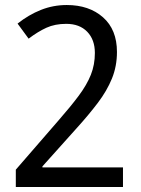

<svg xmlns="http://www.w3.org/2000/svg" viewBox="-20 -796 560 765"><path d="M43 -51V-120L213 -316Q262 -372 294 -415Q326 -458 342 -498Q358 -538 358 -585Q358 -638 327.5 -669.5Q297 -701 244 -701Q199 -701 165 -685.5Q131 -670 94 -642L50 -702Q94 -737 143 -756.5Q192 -776 246 -776Q335 -776 390.5 -727Q446 -678 446 -589Q446 -532 426 -483Q406 -434 370 -386.5Q334 -339 287 -287L149 -133V-129H470V-51Z"/></svg>

Font: Noto Sans Tamil UI SemiCondensed
Style: Regular
Weight: 400
Width: 4
Designer: Jelle Bosma - Monotype Design Team
Foundry: Monotype Imaging Inc.
Version: Version 2.004